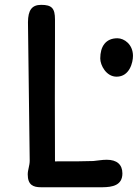

<svg xmlns="http://www.w3.org/2000/svg" viewBox="-20 -788 585 808"><path d="M96.7 -54.2C96.7 -9.3 120.1 0 152.3 0H411.6C452.1 -0.5 495.1 -7.3 495.1 -58.1C495.1 -95.7 471.7 -115.7 429.2 -115.7C408.7 -115.7 390.6 -111.8 372.6 -110.4C338.9 -108.9 287.1 -108.9 211.4 -108.9C210.4 -237.8 210.9 -511.2 211.4 -632.8V-706.1C211.4 -752.9 198.2 -767.6 153.3 -767.6C113.3 -767.6 98.1 -744.1 97.7 -694.8L105 -111.8C105 -90.8 96.7 -73.2 96.7 -54.2ZM470.7 -465.3C525.4 -465.3 539.6 -525.4 539.6 -552.7C539.6 -601.1 502.9 -627 474.1 -627C424.3 -627 401.9 -591.8 401.9 -542C401.9 -513.7 426.8 -465.3 470.7 -465.3Z"/></svg>

Font: Autour One
Style: Regular
Weight: 400
Designer: Eben Sorkin
Foundry: Eben Sorkin
Version: Version 1.002